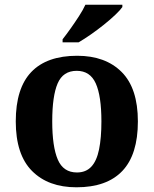

<svg xmlns="http://www.w3.org/2000/svg" viewBox="-20 -786 654 816"><path d="M305 10Q185 10 116 -59.5Q47 -129 47 -270Q47 -411 113 -480Q179 -549 308 -549Q428 -549 497 -480Q566 -411 566 -270Q566 -129 500 -59.5Q434 10 305 10ZM307 -53Q345 -53 368 -77.5Q391 -102 401 -151Q411 -200 411 -270Q411 -378 387 -431.5Q363 -485 306 -485Q248 -485 225 -431.5Q202 -378 202 -270Q202 -163 225.5 -108Q249 -53 307 -53ZM246 -619Q261 -638 279.5 -664Q298 -690 315.5 -717Q333 -744 343 -766H500V-756Q491 -743 470 -723Q449 -703 421.5 -681Q394 -659 366 -639.5Q338 -620 314 -606H246Z"/></svg>

Font: Noto Serif Hebrew
Style: Bold
Weight: 700
Version: Version 2.003